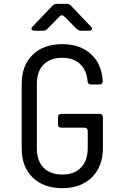

<svg xmlns="http://www.w3.org/2000/svg" viewBox="-20 -970 640 1000"><path d="M305 10Q207 10 150 -45.5Q93 -101 93 -197V-533Q93 -629 150 -684.5Q207 -740 305 -740Q397 -740 453.5 -688.5Q510 -637 515 -549Q516 -530 498 -530H454Q437 -530 436 -548Q431 -605 396.5 -637Q362 -669 305 -669Q242 -669 207 -633.5Q172 -598 172 -533V-197Q172 -132 207 -96.5Q242 -61 305 -61Q367 -61 402 -97.5Q437 -134 437 -200V-287Q437 -305 419 -305H300Q282 -305 282 -323V-359Q282 -377 300 -377H498Q516 -377 516 -359V-200Q516 -103 458.5 -46.5Q401 10 305 10ZM160 -810Q148 -810 145 -817Q142 -824 150 -832L254 -941Q263 -950 276 -950H327Q340 -950 349 -941L453 -832Q461 -824 458.5 -817Q456 -810 444 -810H402Q389 -810 380 -819L315 -884Q302 -897 290 -884L226 -819Q217 -810 204 -810Z"/></svg>

Font: Pitagon Sans Mono Light
Style: Regular
Weight: 300
Monospace: yes
Designer: Travis Tran
Foundry: Pitagon
Version: Version 1.001; ttfautohint (v1.8.4.7-5d5b);gftools[0.9.26]